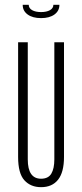

<svg xmlns="http://www.w3.org/2000/svg" viewBox="-20 -765 340 795"><path d="M55 -590H95V-105Q95 -25 150 -25Q180 -25 192.5 -46Q205 -67 205 -105V-590H245V-115Q245 -52 220.5 -21Q196 10 150 10Q107 10 81 -18.5Q55 -47 55 -115ZM99 -745Q99 -731 113 -723Q127 -715 150 -715Q173 -715 187 -723Q201 -731 201 -745H226Q226 -720 205.5 -705Q185 -690 150 -690Q115 -690 94.5 -705Q74 -720 74 -745Z"/></svg>

Font: Exetegue Light
Style: Regular
Weight: 300
Designer: Fábio Duarte Martins
Foundry: Fábio Duarte Martins
Version: Version 0.001